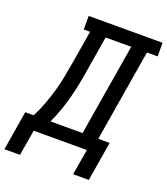

<svg xmlns="http://www.w3.org/2000/svg" viewBox="-202 -845 969 1114"><g transform="rotate(20 282.5 -288.0)"><path d="M-43 159 -3 -84H49Q72 -128 89.5 -175.5Q107 -223 120 -269.5Q133 -316 142 -364Q151 -412 159 -459L191 -651H152V-735H608V-651H542L448 -84H518L478 159H381L408 0H80L53 159ZM153 -84H351L445 -651H287L253 -446Q246 -400 237 -354Q228 -308 216.5 -263Q205 -218 189 -172.5Q173 -127 153 -84Z"/></g></svg>

Font: Iosevka Slab MdExObl
Style: Regular
Weight: 500
Width: 7
Italic angle: -9°
Monospace: yes
Designer: Belleve Invis
Foundry: Belleve Invis
Version: Version 11.1.1; ttfautohint (v1.8.3)